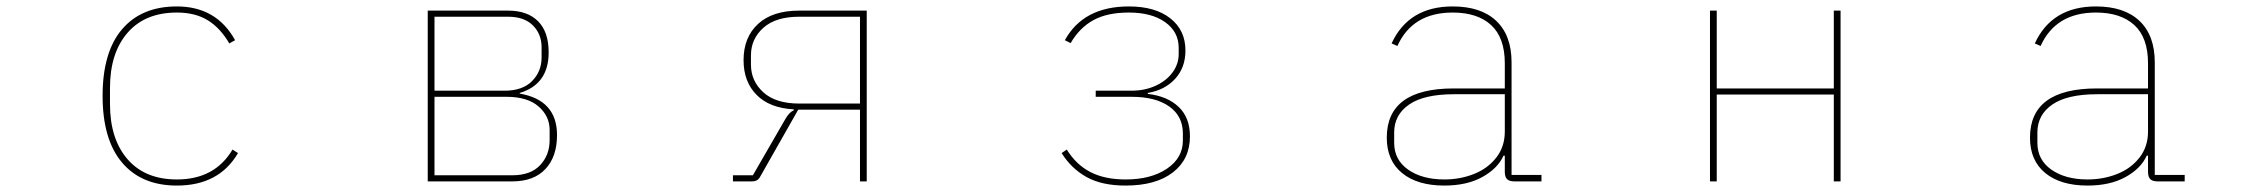

<svg xmlns="http://www.w3.org/2000/svg" viewBox="-20 -564 7040 597"><path d="M299 -266Q299 -402 359.5 -473Q420 -544 530 -544Q653 -544 711 -439L693 -429Q665 -477 626 -501Q587 -525 530 -525Q431 -525 376.5 -462Q322 -399 322 -291V-240Q322 -132 376.5 -69Q431 -6 530 -6Q648 -6 703 -99L720 -88Q661 13 530 13Q420 13 359.5 -58.5Q299 -130 299 -266Z M1310 0V-531H1560Q1620 -531 1653 -498Q1686 -465 1686 -401Q1686 -302 1596 -275V-273Q1712 -253 1712 -144Q1712 -77 1676 -38.5Q1640 0 1573 0ZM1549 -282Q1605 -282 1634.5 -312Q1664 -342 1664 -385V-417Q1664 -458 1637 -485Q1610 -512 1560 -512H1331V-282ZM1573 -19Q1630 -19 1659.5 -50.5Q1689 -82 1689 -128V-160Q1689 -203 1654.5 -233Q1620 -263 1555 -263H1331V-19Z M2259 0V-19H2321L2422 -194Q2434 -215 2448 -221V-224Q2373 -228 2332.5 -269Q2292 -310 2292 -377Q2292 -448 2337 -489.5Q2382 -531 2465 -531H2675V0H2654V-223H2462L2345 -17Q2340 -7 2333.5 -3.5Q2327 0 2317 0ZM2654 -242V-512H2465Q2392 -512 2353.5 -477.5Q2315 -443 2315 -392V-363Q2315 -312 2353.5 -277Q2392 -242 2465 -242Z M3281 -88 3297 -99Q3326 -52 3370.5 -29Q3415 -6 3480 -6Q3559 -6 3608.5 -39.5Q3658 -73 3658 -127V-149Q3658 -203 3615.5 -233Q3573 -263 3499 -263H3387V-282H3498Q3540 -282 3573.5 -297.5Q3607 -313 3626 -339Q3645 -365 3645 -396V-415Q3645 -465 3603 -495Q3561 -525 3490 -525Q3423 -525 3380 -501.5Q3337 -478 3309 -430L3291 -439Q3349 -544 3490 -544Q3572 -544 3619 -507Q3666 -470 3666 -407Q3666 -354 3634 -319Q3602 -284 3549 -275V-272Q3610 -265 3645 -231.5Q3680 -198 3680 -140Q3680 -69 3627 -28Q3574 13 3480 13Q3406 13 3358.5 -13.5Q3311 -40 3281 -88Z M4292 -136Q4292 -289 4500 -289H4659V-367Q4659 -447 4616.5 -486Q4574 -525 4497 -525Q4372 -525 4325 -421L4307 -429Q4360 -544 4497 -544Q4585 -544 4632.5 -499Q4680 -454 4680 -370V-20H4773V0H4689Q4673 0 4666 -7Q4659 -14 4659 -30V-80H4655Q4637 -40 4589 -13.5Q4541 13 4471 13Q4387 13 4339.5 -26Q4292 -65 4292 -136ZM4659 -155V-271H4501Q4408 -271 4361.5 -239Q4315 -207 4315 -152V-120Q4315 -67 4358.5 -36.5Q4402 -6 4471 -6Q4520 -6 4563 -23Q4606 -40 4632.5 -74Q4659 -108 4659 -155Z M5318 0H5297V-531H5318V-289H5682V-531H5703V0H5682V-270H5318Z M6292 -136Q6292 -289 6500 -289H6659V-367Q6659 -447 6616.5 -486Q6574 -525 6497 -525Q6372 -525 6325 -421L6307 -429Q6360 -544 6497 -544Q6585 -544 6632.5 -499Q6680 -454 6680 -370V-20H6773V0H6689Q6673 0 6666 -7Q6659 -14 6659 -30V-80H6655Q6637 -40 6589 -13.5Q6541 13 6471 13Q6387 13 6339.5 -26Q6292 -65 6292 -136ZM6659 -155V-271H6501Q6408 -271 6361.5 -239Q6315 -207 6315 -152V-120Q6315 -67 6358.5 -36.5Q6402 -6 6471 -6Q6520 -6 6563 -23Q6606 -40 6632.5 -74Q6659 -108 6659 -155Z"/></svg>

Font: IBM Plex Sans JP Thin
Style: Regular
Weight: 100
Designer: Mike Abbink; Paul van der Laan; Pieter van Rosmalen; Wujin Sim; Yejin Wi; Jinhee Kim; Boomi Park; Yona Kim; Kichan Ma
Foundry: Sandoll Inc.
Version: Version 1.001